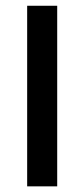

<svg xmlns="http://www.w3.org/2000/svg" viewBox="-20 -660 299 680"><path d="M182.6 -639.6V0H76.2V-639.6Z"/></svg>

Font: Yantramanav Medium
Style: Regular
Weight: 500
Version: Version 1.001;PS 1.0;hotconv 1.0.72;makeotf.lib2.5.5900; ttf